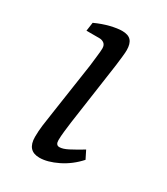

<svg xmlns="http://www.w3.org/2000/svg" viewBox="-118 -477 472 542"><g transform="rotate(30 117.5 -206.5)"><path d="M154 -328 125 -125Q123 -110 121 -92.5Q119 -75 119 -63Q119 -47 131 -47Q142 -47 158.5 -55.5Q175 -64 200 -79L213 -53Q188 -25 155.5 -9Q123 7 97 7Q57 7 57 -38Q57 -56 59.5 -76Q62 -96 66 -121L91 -290Q93 -308 95 -324.5Q97 -341 97 -349Q97 -360 90.5 -365Q84 -370 75 -370H33L37 -398Q61 -409 83.5 -414.5Q106 -420 121 -420Q141 -420 150 -410Q159 -400 159 -379Q159 -371 157.5 -358Q156 -345 154 -328Z"/></g></svg>

Font: Rasa Light
Style: Italic
Weight: 300
Italic angle: -7.10001°
Designer: Anna Giedrys (Yrsa+Rasa design), David Brezina (Yrsa art-direction, Rasa art-direction, design)
Foundry: Rosetta Type Foundry
Version: Version 2.004